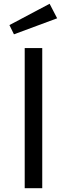

<svg xmlns="http://www.w3.org/2000/svg" viewBox="-20 -998 355 1018"><path d="M243 -978 30 -865 54 -816 283 -901ZM204 -743H111V0H204Z"/></svg>

Font: Glow Sans SC Normal Book
Style: Regular
Weight: 500
Designer: Ryoko NISHIZUKA (kana, bopomofo & ideographs); Paul D. Hunt (Latin, Greek & Cyrillic); Sandoll Communications, Soo-young
Version: Version 0.93